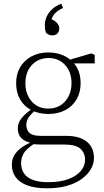

<svg xmlns="http://www.w3.org/2000/svg" viewBox="-20 -773 563 1036"><path d="M222 -637Q222 -661 232 -683.5Q242 -706 262 -724Q282 -742 311 -753L320 -730Q290 -716 274.5 -698.5Q259 -681 254 -652L246 -674Q276 -663 288 -648.5Q300 -634 300 -620Q300 -604 290.5 -593Q281 -582 262 -582Q253 -582 244.5 -585.5Q236 -589 229 -595Q225 -605 223.5 -614Q222 -623 222 -637ZM234 243Q170 243 128 227.5Q86 212 65 183.5Q44 155 44 117Q44 86 58 63Q72 40 99.5 21Q127 2 167 -13L175 -4Q147 13 129 29.5Q111 46 102.5 65Q94 84 94 108Q94 141 110.5 164Q127 187 159.5 198.5Q192 210 240 210Q305 210 349 193.5Q393 177 416 149.5Q439 122 439 89Q439 53 414.5 30Q390 7 327 7H203Q189 7 175 6Q161 5 147 4V-2Q112 -10 94 -29Q76 -48 76 -80Q76 -109 95 -133.5Q114 -158 150 -184V-195L178 -185Q149 -160 135.5 -141Q122 -122 122 -98Q122 -72 139 -56Q156 -40 198 -40H336Q386 -40 419 -26Q452 -12 469.5 14.5Q487 41 487 79Q487 111 470 140Q453 169 421 192.5Q389 216 342 229.5Q295 243 234 243ZM241 -158Q190 -158 150.5 -178Q111 -198 89 -235.5Q67 -273 67 -324Q67 -374 89 -411Q111 -448 150.5 -469Q190 -490 241 -490Q268 -490 290.5 -484.5Q313 -479 332 -469Q351 -459 365 -445L367 -444Q391 -422 403 -392Q415 -362 415 -324Q415 -274 393 -236.5Q371 -199 331.5 -178.5Q292 -158 241 -158ZM240 -187Q278 -187 306 -204.5Q334 -222 350 -253.5Q366 -285 366 -325Q366 -365 350 -395.5Q334 -426 306.5 -443Q279 -460 242 -460Q205 -460 176.5 -442.5Q148 -425 132.5 -394.5Q117 -364 117 -324Q117 -284 132.5 -253Q148 -222 175.5 -204.5Q203 -187 240 -187ZM339 -431V-449H350L473 -485L491 -477V-431Z"/></svg>

Font: Source Serif 4 18pt Light
Style: Regular
Weight: 300
Designer: Frank Grießhammer
Foundry: Adobe Systems Incorporated
Version: Version 4.004;hotconv 1.0.116;makeotfexe 2.5.65601